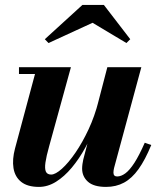

<svg xmlns="http://www.w3.org/2000/svg" viewBox="-20 -724 632 754"><path d="M133 10Q88 10 63.2 -9.8Q38.5 -29.5 33 -63.8Q27.5 -98 39 -141L117.5 -433.5H54.5V-460H258.5L173 -149.5Q162 -110.5 158.5 -86Q155 -61.5 160.2 -50Q165.5 -38.5 181 -38.5Q197.5 -38.5 223 -61.2Q248.5 -84 276 -124Q303.5 -164 327.8 -216Q352 -268 367 -327H387Q376 -282.5 357.5 -235.2Q339 -188 315 -144.2Q291 -100.5 261.8 -65.5Q232.5 -30.5 200 -10.2Q167.5 10 133 10ZM396.5 10Q348 10 325.2 -10.5Q302.5 -31 302.5 -62Q302.5 -70 303.8 -79.8Q305 -89.5 307 -97.5L401.5 -460H535L428 -64.5Q427 -60 426.2 -55.2Q425.5 -50.5 425.5 -46.5Q425.5 -31 440 -31Q455.5 -31 472.2 -43.2Q489 -55.5 507.8 -84.5Q526.5 -113.5 548.5 -163.5L574 -154.5Q550 -96 524 -59.8Q498 -23.5 467 -6.8Q436 10 396.5 10ZM170.5 -555 156 -570 303.5 -704.5H388L491.5 -570L476.5 -555L343.5 -634.5Z"/></svg>

Font: Bodoni Moda 9pt
Style: Bold Italic
Weight: 700
Italic angle: -13°
Designer: Owen Earl
Foundry: indestructible type
Version: Version 2.004